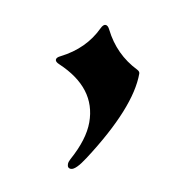

<svg xmlns="http://www.w3.org/2000/svg" viewBox="-45 -186 306 347"><g transform="rotate(10 108.5 -12.5)"><path d="M52.7 -75.7Q96.2 -97.7 115.2 -138.2Q118.7 -145.5 123 -145.5Q127.4 -145.5 130.9 -138.2Q151.9 -96.2 193.4 -75.7Q198.2 -73.2 198.2 -69.3Q198.2 -6.8 130.9 97.2Q115.2 121.6 106.4 121.6Q99.6 121.6 99.6 113.8Q99.6 109.9 102.5 104.5Q124.5 64.5 124.5 33.2Q124.5 -30.3 52.7 -61Q45.4 -64 45.4 -68.1Q45.4 -72.3 52.7 -75.7Z"/></g></svg>

Font: UnifrakturMaguntia20
Style: Book
Weight: 400
Designer: j. 'mach' wust, Gerrit Ansmann, Georg Duffner, based on a font by Peter Wiegel, original typeface by Carl Albert Fahrenw
Version: Version 2017-03-19